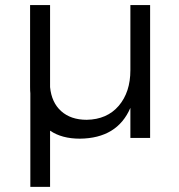

<svg xmlns="http://www.w3.org/2000/svg" viewBox="-20 -546 709 760"><path d="M496.1 -525.9H574.2V0H496.1V-119.1Q444.3 1.5 295.9 2.9Q224.6 2.9 178.2 -28.8V193.8H100.1V-176.8Q99.1 -184.6 99.1 -202.1V-525.9H178.2V-201.2Q184.1 -140.1 222.2 -106Q260.3 -71.8 323.2 -71.8Q403.8 -73.2 450 -127.2Q496.1 -181.2 496.1 -268.1Z"/></svg>

Font: Montserrat-Arabic Light
Style: Regular
Weight: 300
Designer: Mohamed Gaber
Foundry: Kief Type Foundry
Version: Version 5.008;PS 005.008;hotconv 1.0.88;makeotf.lib2.5.64775